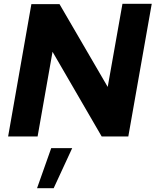

<svg xmlns="http://www.w3.org/2000/svg" viewBox="-20 -722 823 1016"><path d="M295 -700H146L23 0H179L258 -448L518 0H659L783 -702H628L550 -262ZM362 62H251L176 274H264Z"/></svg>

Font: Geom Bold
Style: Bold Italic
Weight: 700
Italic angle: -10°
Version: Version 1.102